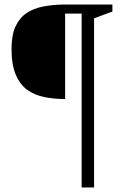

<svg xmlns="http://www.w3.org/2000/svg" viewBox="-20 -708 564 849"><path d="M477 -657 396 -627V121H341V-648H268V-270Q220 -270 177 -278.5Q134 -287 101.5 -310Q69 -333 50 -377Q31 -421 31 -492Q31 -554 49 -592Q67 -630 98 -650.5Q129 -671 170 -679Q211 -687 257 -688H477Z"/></svg>

Font: Brawler
Style: Regular
Weight: 400
Designer: Oleg Frolov, Haley Fiege
Foundry: Oleg Frolov, Haley Fiege
Version: Version 1.101; ttfautohint (v1.8.3)